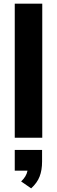

<svg xmlns="http://www.w3.org/2000/svg" viewBox="-20 -756 314 1054"><path d="M61 0V-736H212V0ZM211 67V131Q211 178 197.5 213Q184 248 151 278L96 240Q125 213 131 181H61V67Z"/></svg>

Font: Muli ExtraBold
Style: Regular
Weight: 800
Designer: Vernon Adams
Foundry: Vernon Adams
Version: Version 2.000